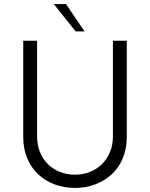

<svg xmlns="http://www.w3.org/2000/svg" viewBox="-20 -914 736 942"><path d="M348 8Q294 8 247.5 -9.5Q201 -27 167 -59Q133 -91 113.5 -137.5Q94 -184 94 -243V-714H162V-246Q162 -203 176 -168Q190 -133 215 -108.5Q240 -84 274 -70.5Q308 -57 348 -57Q387 -57 421 -70.5Q455 -84 480 -108.5Q505 -133 519.5 -168Q534 -203 534 -246V-714H602V-243Q602 -184 582.5 -137.5Q563 -91 528.5 -59Q494 -27 447.5 -9.5Q401 8 348 8ZM304 -894Q327 -860 349.5 -826.5Q372 -793 395 -760H351L244 -894Z"/></svg>

Font: Josefin Sans
Style: Regular
Weight: 400
Designer: Santiago Orozco
Foundry: Typemade
Version: Version 1.0